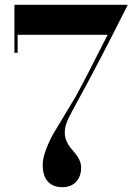

<svg xmlns="http://www.w3.org/2000/svg" viewBox="-20 -770 562 800"><path d="M158 -83.5Q158 -111 172.2 -148.2Q186.5 -185.5 203 -214Q219.5 -242.5 250.5 -293Q281.5 -343.5 297 -370.5Q332.5 -435 428.5 -625H53.5V-550H40V-750H512.5Q390 -506.5 316 -372Q309 -359 297.5 -338Q286 -317 281.8 -308.8Q277.5 -300.5 270.2 -286.8Q263 -273 260.5 -266.5Q258 -260 254.8 -250.2Q251.5 -240.5 250.8 -233Q250 -225.5 250 -217Q250 -198.5 257 -182.2Q264 -166 274 -154Q284 -142 294 -130.2Q304 -118.5 311 -103.2Q318 -88 318 -70.5Q318 -35.5 297.2 -12.8Q276.5 10 239 10Q202 10 180 -13Q158 -36 158 -83.5Z"/></svg>

Font: Bodoni* 16pt Medium
Style: Regular
Weight: 500
Version: Version 2.3